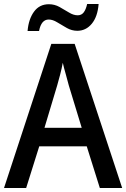

<svg xmlns="http://www.w3.org/2000/svg" viewBox="-20 -934 627 954"><path d="M476 0 411 -207H175L110 0H0L235 -716H351L587 0ZM322 -509Q317 -530 307 -564.5Q297 -599 292 -622Q287 -595 278.5 -562Q270 -529 264 -509L201 -299H386ZM117 -780Q122 -839 149 -876Q176 -913 223 -913Q251 -913 275.5 -899.5Q300 -886 322.5 -872Q345 -858 366 -858Q385 -858 396 -872.5Q407 -887 413 -914H470Q465 -851 436 -816Q407 -781 364 -781Q337 -781 312 -795Q287 -809 264.5 -823Q242 -837 222 -837Q185 -837 174 -780Z"/></svg>

Font: Noto Sans Kannada SemiCondensed Medium
Style: Regular
Weight: 500
Width: 4
Designer: Jelle Bosma - Monotype Design Team
Foundry: Monotype Imaging Inc.
Version: Version 2.005; ttfautohint (v1.8.4.7-5d5b)